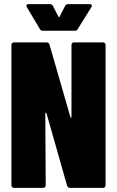

<svg xmlns="http://www.w3.org/2000/svg" viewBox="-20 -904 563 924"><path d="M354 -764 420 -870C425 -879 421 -884 412 -884H307C301 -884 296 -881 293 -875L267 -824C265 -821 263 -821 261 -824L235 -875C232 -881 227 -884 221 -884H117C111 -884 107 -882 107 -877C107 -875 108 -873 109 -870L172 -764C175 -758 180 -756 186 -756H340C346 -756 351 -758 354 -764ZM324 -688V-341C324 -337 320 -336 319 -340L218 -690C216 -696 211 -700 204 -700H47C40 -700 35 -695 35 -688V-12C35 -5 40 0 47 0H188C195 0 200 -5 200 -12L198 -358C198 -363 203 -362 204 -358L303 -10C305 -4 310 0 317 0H476C483 0 488 -5 488 -12V-688C488 -695 483 -700 476 -700H336C329 -700 324 -695 324 -688Z"/></svg>

Font: Barlow Condensed ExtraBold
Style: Regular
Weight: 800
Width: 3
Designer: Jeremy Tribby
Foundry: Tribby Type
Version: Version 1.422;hotconv 1.0.109;makeotfexe 2.5.65596